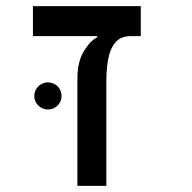

<svg xmlns="http://www.w3.org/2000/svg" viewBox="-20 -606 626 626"><path d="M439 -585.9V-488.3H407.2Q373 -488.3 355.7 -467Q338.4 -445.8 332.5 -412.1Q326.7 -378.4 326.7 -340.3V0H232.4V-349.6Q232.4 -404.8 253.4 -439.2Q274.4 -473.6 296.9 -484.4V-488.3H87.4V-585.9ZM136.2 -249Q118.2 -249 105 -262Q91.8 -274.9 91.8 -293Q91.8 -311.5 105 -324.5Q118.2 -337.4 136.2 -337.4Q154.8 -337.4 167.7 -324.5Q180.7 -311.5 180.7 -293Q180.7 -274.9 167.7 -262Q154.8 -249 136.2 -249Z"/></svg>

Font: CaskaydiaMono NF
Style: Regular
Weight: 400
Designer: Aaron Bell
Foundry: Saja Typeworks
Version: Version 2111.001; ttfautohint (v1.8.4);Nerd Fonts 3.1.1